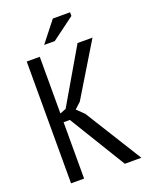

<svg xmlns="http://www.w3.org/2000/svg" viewBox="-160 -954 812 1037"><g transform="rotate(-20 246.5 -435.0)"><path d="M175 -324H139V0H64V-700H139V-374L174 -388L356 -700H442L259 -398L224 -366L265 -326L468 0H373ZM276 -870H375V-849L244 -752H183Z"/></g></svg>

Font: PT Sans Narrow
Style: Regular
Weight: 400
Width: 3
Designer: A.Korolkova, O.Umpeleva, V.Yefimov
Foundry: ParaType Ltd
Version: Version 2.003W OFL